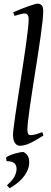

<svg xmlns="http://www.w3.org/2000/svg" viewBox="-20 -762 275 1030"><path d="M212.9 -35.2Q189 -20 170.7 -9.5Q152.3 1 137.5 7.6Q122.6 14.2 109.9 17.1Q97.2 20 85 20Q71.3 20 60.5 5.4Q49.8 -9.3 49.8 -38.1Q49.8 -50.3 53.5 -79.6Q57.1 -108.9 63 -149.4Q68.8 -189.9 76.4 -238.5Q84 -287.1 91.8 -337.9Q99.6 -388.7 107.2 -438.5Q114.7 -488.3 120.6 -531.2Q126.5 -574.2 130.1 -607.2Q133.8 -640.1 133.8 -657.2Q133.8 -668.5 131.6 -675Q129.4 -681.6 126 -684.8Q122.6 -688 117.9 -689Q113.3 -689.9 108.9 -689.9Q105 -689.9 96.4 -687.7Q87.9 -685.5 79.6 -683.1Q69.8 -680.2 58.1 -676.8L50.8 -695.8Q71.3 -705.1 92 -713.4Q112.8 -721.7 130.6 -728Q148.4 -734.4 162.1 -738.3Q175.8 -742.2 182.1 -742.2Q195.8 -742.2 203.9 -733.4Q211.9 -724.6 211.9 -702.1Q211.9 -683.1 208.3 -649.4Q204.6 -615.7 198.7 -572.5Q192.9 -529.3 185.1 -479.7Q177.2 -430.2 169.4 -379.4Q161.6 -328.6 153.8 -279.5Q146 -230.5 140.1 -188.5Q134.3 -146.5 130.6 -114.5Q127 -82.5 127 -65.9Q127 -49.3 131.6 -43.2Q136.2 -37.1 144 -37.1Q155.3 -37.1 170.2 -41Q185.1 -44.9 207 -53.2ZM134.3 131.3Q127 164.1 100.3 194.1Q73.7 224.1 31.7 247.6L17.1 232.4Q38.1 213.9 50.3 197Q62.5 180.2 67.4 158.2Q72.3 132.8 60.8 117.7Q49.3 102.5 15.1 102.5L12.7 83Q17.1 78.1 29.8 72.5Q42.5 66.9 57.6 62.5Q72.8 58.1 86.7 55.4Q100.6 52.7 106.9 53.7Q128.9 65.4 134 86.2Q139.2 106.9 134.3 131.3Z"/></svg>

Font: Gentium Plus
Style: Italic
Weight: 400
Italic angle: -8°
Designer: J. Victor Gaultney, Annie Olsen, Iska Routamaa
Foundry: SIL International
Version: Version 1.510